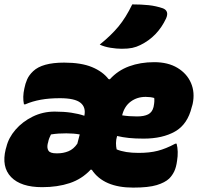

<svg xmlns="http://www.w3.org/2000/svg" viewBox="-31 -842 901 874"><path d="M261 -557Q339 -557 388 -536.5Q437 -516 463 -482L469 -481Q505 -521 556.5 -540Q608 -559 671 -559Q734 -559 777 -533Q820 -507 838.5 -464Q857 -421 846 -369Q845 -365 844 -361.5Q843 -358 842 -355Q823 -276 766 -243.5Q709 -211 623 -211Q584 -211 555.5 -214Q527 -217 502 -223Q497 -206 497 -190.5Q497 -175 500 -162Q538 -146 600 -146Q650 -146 687 -155.5Q724 -165 767 -188H773Q782 -153 775 -110Q771 -80 762 -61.5Q753 -43 739 -29Q720 -11 682.5 0.5Q645 12 575 12Q441 12 387 -69L382 -70Q342 -27 286.5 -8.5Q231 10 161 10Q64 10 19.5 -36Q-25 -82 -5 -163L-2 -173Q8 -215 39.5 -251.5Q71 -288 117.5 -311Q164 -334 218 -334Q260 -334 293.5 -329Q327 -324 353 -315Q361 -354 335 -374.5Q309 -395 242 -395Q193 -395 154.5 -388Q116 -381 84 -367H78Q71 -400 80 -440Q84 -461 92.5 -480.5Q101 -500 120 -518Q161 -557 261 -557ZM632 -401Q593 -401 564 -379.5Q535 -358 525 -317Q556 -312 593 -312Q625 -312 643.5 -321.5Q662 -331 668 -355Q671 -370 671.5 -379.5Q672 -389 671 -396Q654 -401 632 -401ZM226 -144H231Q257 -144 280.5 -153.5Q304 -163 321 -188L332 -230Q304 -235 271 -235Q252 -235 236 -234Q220 -233 201 -230Q197 -222 193.5 -213.5Q190 -205 188 -194L186 -187Q182 -167 190 -155.5Q198 -144 226 -144ZM571 -822Q612 -822 645.5 -818.5Q679 -815 711 -804Q740 -792 725 -758Q686 -675 608 -637Q590 -628 571 -624Q552 -620 523 -620Q500 -620 472 -624.5Q444 -629 423 -639Q475 -681 508.5 -721.5Q542 -762 571 -822Z"/></svg>

Font: Recursive Sn Csl St Blk
Style: Italic
Weight: 900
Italic angle: -15°
Version: Version 1.079;hotconv 1.0.112;makeotfexe 2.5.65598; ttfautoh